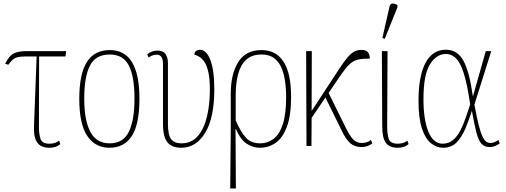

<svg xmlns="http://www.w3.org/2000/svg" viewBox="-20 -825 2861 1085"><path d="M259 10Q213 10 191.5 -18Q170 -46 172 -110L187 -506H123Q95 -506 78.5 -501.5Q62 -497 51 -487Q40 -477 27 -459L9 -465Q21 -487 33 -502.5Q45 -518 67 -527Q89 -536 129 -536H354L350 -506H201L200 -108Q200 -67 209 -40Q218 -13 259 -13Q272 -13 285.5 -16Q299 -19 314 -30L321 -11Q309 0 293 5Q277 10 259 10Z M598 10Q518 10 473 -57Q428 -124 428 -267Q428 -406 470.5 -474Q513 -542 601 -542Q768 -542 768 -267Q768 -123 725 -56.5Q682 10 598 10ZM599 -15Q677 -15 708.5 -81Q740 -147 740 -267Q740 -393 708 -455Q676 -517 600 -517Q521 -517 488.5 -454.5Q456 -392 456 -267Q456 -145 490.5 -80Q525 -15 599 -15Z M1004 10Q952 10 926.5 -20.5Q901 -51 901 -126V-466Q901 -516 865 -516Q856 -516 845 -513Q834 -510 820 -500L812 -518Q837 -539 869 -539Q902 -539 915.5 -519.5Q929 -500 929 -468V-126Q929 -60 948 -37.5Q967 -15 1005 -15Q1063 -15 1098.5 -57Q1134 -99 1150 -168Q1166 -237 1166 -318Q1166 -387 1155 -428Q1144 -469 1124 -489.5Q1104 -510 1078 -516Q1080 -533 1090.5 -538.5Q1101 -544 1109 -544Q1146 -544 1168.5 -487Q1191 -430 1191 -319Q1191 -159 1139.5 -74.5Q1088 10 1004 10Z M1281 240 1284 -88V-295Q1284 -407 1326.5 -474.5Q1369 -542 1458 -542Q1540 -542 1582.5 -476Q1625 -410 1625 -279Q1625 -173 1601.5 -109.5Q1578 -46 1538 -18Q1498 10 1449 10Q1409 10 1374 -13Q1339 -36 1313 -96H1311L1313 240ZM1450 -15Q1492 -15 1525.5 -40Q1559 -65 1578 -122.5Q1597 -180 1597 -277Q1597 -348 1584 -402Q1571 -456 1540.5 -486.5Q1510 -517 1458 -517Q1404 -517 1372 -488Q1340 -459 1326 -407Q1312 -355 1312 -287V-145Q1340 -79 1369.5 -47Q1399 -15 1450 -15Z M1712 0 1710 -536H1742L1741 -198L1901 -442Q1926 -480 1945 -502Q1964 -524 1982 -533.5Q2000 -543 2023 -543Q2050 -543 2060 -528.5Q2070 -514 2070 -494Q2028 -494 2002.5 -488Q1977 -482 1956.5 -463Q1936 -444 1910 -407L1837 -300L1927 -117Q1955 -59 1975 -38Q1995 -17 2024 -17Q2055 -17 2076 -34L2084 -15Q2070 -4 2055 1Q2040 6 2023 6Q1985 6 1959.5 -15.5Q1934 -37 1907 -95L1819 -274L1741 -159L1740 0Z M2227 10Q2181 10 2160.5 -18Q2140 -46 2140 -110L2138 -536H2170L2168 -108Q2168 -67 2177 -40Q2186 -13 2227 -13Q2240 -13 2253.5 -16Q2267 -19 2282 -30L2289 -11Q2277 0 2261 5Q2245 10 2227 10ZM2154 -605 2141 -611 2181 -787Q2185 -805 2199 -805Q2213 -805 2226 -796V-784Z M2484 10Q2448 10 2416 -15Q2384 -40 2364.5 -98.5Q2345 -157 2345 -256Q2345 -395 2384.5 -469.5Q2424 -544 2500 -544Q2565 -544 2599 -481.5Q2633 -419 2652 -282H2653L2725 -536H2756L2661 -234Q2674 -162 2685 -119Q2696 -76 2706.5 -54Q2717 -32 2727.5 -24.5Q2738 -17 2752 -17Q2764 -17 2775 -22Q2786 -27 2797 -34L2804 -15Q2777 6 2747 6Q2718 6 2701 -12.5Q2684 -31 2672.5 -75Q2661 -119 2647 -197H2646Q2630 -146 2610 -98.5Q2590 -51 2560.5 -20.5Q2531 10 2484 10ZM2481 -13Q2516 -13 2540.5 -34Q2565 -55 2582 -88.5Q2599 -122 2612 -160.5Q2625 -199 2637 -235Q2615 -389 2584 -454.5Q2553 -520 2500 -520Q2446 -520 2409.5 -461Q2373 -402 2373 -265Q2373 -148 2401 -80.5Q2429 -13 2481 -13Z"/></svg>

Font: Noto Serif Condensed Thin
Style: Regular
Weight: 100
Width: 3
Designer: Monotype Design Team
Foundry: Monotype Imaging Inc.
Version: Version 2.013; ttfautohint (v1.8.4.7-5d5b)